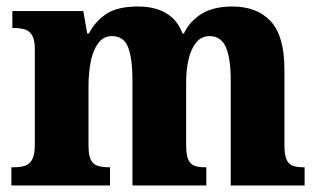

<svg xmlns="http://www.w3.org/2000/svg" viewBox="-20 -570 979 590"><path d="M15 0V-56H21Q42 -56 56.5 -60.5Q71 -65 79 -80Q87 -95 87 -124V-419Q87 -447 79 -461Q71 -475 56.5 -479.5Q42 -484 22 -484H18V-536H236L248 -467H253Q273 -505 307 -527.5Q341 -550 405 -550Q439 -550 465.5 -541Q492 -532 511 -514Q530 -496 541 -467H545Q563 -505 599.5 -527.5Q636 -550 694 -550Q770 -550 812 -504.5Q854 -459 854 -357V-126Q854 -96 860 -81Q866 -66 879 -61Q892 -56 913 -56H916V0H689V-325Q689 -389 674.5 -424Q660 -459 624 -459Q599 -459 583 -439.5Q567 -420 559.5 -388Q552 -356 552 -318V-126Q552 -96 558 -81Q564 -66 576.5 -61Q589 -56 610 -56H614V0H387V-325Q387 -389 374 -424Q361 -459 324 -459Q298 -459 282 -437.5Q266 -416 259 -381.5Q252 -347 252 -306V-121Q252 -93 259 -79Q266 -65 280 -60.5Q294 -56 315 -56H318V0Z"/></svg>

Font: Noto Serif Khmer SemiCondensed ExtraBold
Style: Regular
Weight: 800
Width: 4
Designer: Danh Hong and the Monotype Design Team
Foundry: Monotype Imaging Inc.
Version: Version 2.004